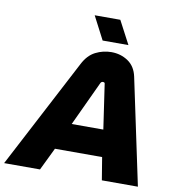

<svg xmlns="http://www.w3.org/2000/svg" viewBox="-136 -985 987 1070"><g transform="rotate(10 357.5 -449.5)"><path d="M-41 0 282 -617Q309 -670 351.5 -691.5Q394 -713 441 -713Q494 -713 535.5 -685Q577 -657 589 -600L716 0H512L491 -128H224L162 0ZM292 -280H471L434 -533Q434 -537 431 -539Q428 -541 423 -541Q419 -541 415.5 -539Q412 -537 410 -533ZM381 -768 313 -899H458L527 -768Z"/></g></svg>

Font: MuseoModerno ExtraBold
Style: Italic
Weight: 800
Italic angle: -9°
Designer: Pablo Cosgaya, Héctor Gatti, Marcela Romero, and the Authors of The MuseoModerno Project.
Foundry: Omnibus-Type Team
Version: Version 1.003